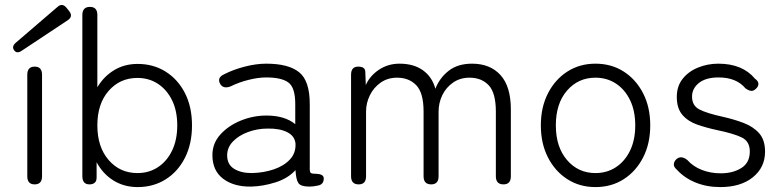

<svg xmlns="http://www.w3.org/2000/svg" viewBox="-20 -750 3170 781"><path d="M121 0Q91 0 91 -33V-446Q91 -479 121 -479Q151 -479 151 -446V-33Q151 0 121 0ZM69 -544Q49 -530 38 -545Q26 -560 44 -576L214 -722Q233 -739 250 -719L262 -704Q278 -683 256 -668Z M540 11Q485 11 442 -15.5Q399 -42 373 -90V-28Q373 -13 365 -6.5Q357 0 344 0Q315 0 315 -33V-689Q315 -722 346 -722Q376 -722 376 -689V-395Q402 -439 444 -464.5Q486 -490 540 -490Q604 -490 654 -458.5Q704 -427 732.5 -371Q761 -315 761 -240Q761 -165 732.5 -108.5Q704 -52 654 -20.5Q604 11 540 11ZM539 -46Q586 -46 622.5 -70Q659 -94 680 -137.5Q701 -181 701 -240Q701 -299 680 -342Q659 -385 622.5 -409Q586 -433 539 -433Q468 -433 422 -380.5Q376 -328 376 -240Q376 -152 422 -99Q468 -46 539 -46Z M1001 9Q931 10 887.5 -23Q844 -56 844 -119Q844 -167 876.5 -203Q909 -239 959.5 -259.5Q1010 -280 1064 -280Q1138 -280 1181 -245V-327Q1181 -394 1153 -414.5Q1125 -435 1063 -435Q1030 -435 990.5 -425Q951 -415 919 -399Q889 -387 876 -408Q861 -434 892 -448Q929 -467 975.5 -479Q1022 -491 1063 -491Q1154 -491 1197 -456Q1240 -421 1240 -327V-62Q1240 -49 1245 -46Q1250 -43 1266 -43Q1279 -43 1288 -38.5Q1297 -34 1297 -24Q1297 1 1272 5Q1264 7 1255 8Q1246 9 1238 9Q1204 9 1194 -5Q1184 -19 1182 -58Q1151 -24 1100 -8Q1049 8 1001 9ZM1004 -46Q1052 -47 1093.5 -61Q1135 -75 1159.5 -101.5Q1184 -128 1182 -166Q1179 -197 1148 -212.5Q1117 -228 1068 -227Q1027 -227 989 -213Q951 -199 927.5 -174.5Q904 -150 904 -118Q904 -81 932 -63.5Q960 -46 1004 -46Z M1439 0Q1408 0 1408 -33V-446Q1408 -479 1437 -479Q1466 -479 1466 -457L1468 -404Q1484 -441 1521 -466Q1558 -491 1605 -491Q1663 -491 1700.5 -464Q1738 -437 1751 -389Q1768 -433 1805 -462Q1842 -491 1900 -491Q1974 -491 2016 -444.5Q2058 -398 2058 -305V-33Q2058 0 2028 0Q1997 0 1997 -33V-296Q1997 -372 1968 -403Q1939 -434 1890 -434Q1852 -434 1823.5 -414.5Q1795 -395 1779.5 -363.5Q1764 -332 1764 -295V-33Q1764 0 1734 0Q1703 0 1703 -33V-296Q1703 -372 1673.5 -403Q1644 -434 1595 -434Q1557 -434 1528.5 -414Q1500 -394 1484.5 -362.5Q1469 -331 1469 -296V-33Q1469 0 1439 0Z M2402 11Q2338 11 2288 -21Q2238 -53 2209 -109.5Q2180 -166 2180 -240Q2180 -314 2209 -370.5Q2238 -427 2288 -459Q2338 -491 2402 -491Q2467 -491 2517 -459Q2567 -427 2596 -370.5Q2625 -314 2625 -240Q2625 -166 2596 -109.5Q2567 -53 2517 -21Q2467 11 2402 11ZM2402 -46Q2449 -46 2485.5 -70Q2522 -94 2543 -137.5Q2564 -181 2564 -240Q2564 -299 2543 -342.5Q2522 -386 2485.5 -410Q2449 -434 2402 -434Q2332 -434 2286.5 -381.5Q2241 -329 2241 -240Q2241 -152 2286.5 -99Q2332 -46 2402 -46Z M2910 11Q2855 11 2809.5 -7.5Q2764 -26 2733 -60Q2720 -71 2721 -82.5Q2722 -94 2732 -103Q2751 -119 2776 -99Q2799 -73 2834.5 -59Q2870 -45 2912 -45Q2961 -45 2995.5 -66.5Q3030 -88 3030 -134Q3030 -175 2997 -191Q2964 -207 2896 -221Q2854 -230 2816.5 -243Q2779 -256 2756 -282.5Q2733 -309 2733 -356Q2733 -399 2756.5 -429Q2780 -459 2819 -475Q2858 -491 2902 -491Q3000 -491 3051 -430Q3065 -420 3065 -409Q3065 -398 3055 -389Q3045 -379 3034.5 -380.5Q3024 -382 3012 -391Q2975 -435 2903 -435Q2851 -435 2823 -412.5Q2795 -390 2795 -357Q2795 -320 2825.5 -304.5Q2856 -289 2920 -275Q2965 -265 3004.5 -250Q3044 -235 3068 -208Q3092 -181 3092 -133Q3092 -69 3042.5 -29Q2993 11 2910 11Z"/></svg>

Font: Shin Retro Maru Gothic Regular
Style: Regular
Weight: 400
Designer: Iose
Foundry: Typographish
Version: Version 1.002